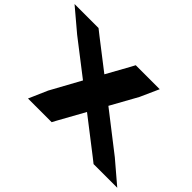

<svg xmlns="http://www.w3.org/2000/svg" viewBox="-456 -948 1334 1334"><g transform="rotate(45 210.5 -281.5)"><path d="M320.4 -294 604.6 -73 766.5 65H533.8L493.3 33L245.5 -158.8L139.1 33L122.1 65H-110.6L-50.5 -73L70.8 -294L-182.6 -490L-346.1 -628H-110.4L-69.9 -596L145.7 -429.1L238.3 -596L255.3 -628H491L429.2 -490Z"/></g></svg>

Font: Nordica Plus
Style: NordicaClassicBkExtOpObl
Weight: 900
Version: Version 1.01